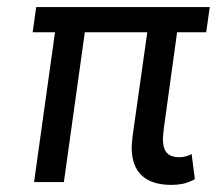

<svg xmlns="http://www.w3.org/2000/svg" viewBox="-20 -513 620 541"><path d="M463 8Q408 8 379.5 -18.5Q351 -45 351 -98Q351 -104 352 -113Q353 -122 354 -132L395 -422H219L160 0H76L135 -422H72L82 -493H571L561 -422H479L442 -154Q441 -144 440 -135.5Q439 -127 439 -122Q439 -94 450.5 -82Q462 -70 485 -70Q495 -70 504 -72.5Q513 -75 520 -79L529 -8Q510 2 494.5 5Q479 8 463 8Z"/></svg>

Font: Hanken Grotesk
Style: Italic
Weight: 400
Italic angle: -8°
Designer: Alfredo Marco Pradil
Foundry: Hanken Design Co.
Version: Version 3.013